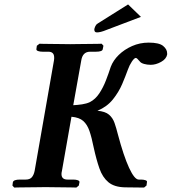

<svg xmlns="http://www.w3.org/2000/svg" viewBox="-20 -844 773 865"><path d="M557 -824 615 -768 462 -710Q445 -703 434.5 -700.5Q424 -698 417 -698Q405 -698 405 -710V-713Q406 -718 409.5 -726Q413 -734 420 -738ZM629 1 543 0Q495 -1 468.5 -23Q442 -45 428 -85Q414 -125 402 -180Q393 -225 383 -254Q373 -283 355 -299Q337 -315 302 -318L259 -74Q258 -70 257.5 -66.5Q257 -63 257 -60Q257 -35 284 -35H310Q322 -35 330.5 -32Q339 -29 338 -23L335 -8L324 1Q324 1 308 0.5Q292 0 269 0Q246 0 223 -0.5Q200 -1 185 -1Q172 -1 148.5 -0.5Q125 0 101 0Q77 0 60.5 0.5Q44 1 44 1L36 -8L38 -23Q41 -35 70 -35H96Q114 -35 123 -45Q132 -55 136 -74L223 -571Q224 -576 224 -579.5Q224 -583 224 -585Q224 -611 198 -611H172Q160 -611 151.5 -614Q143 -617 144 -623L146 -638L158 -647Q158 -647 173.5 -646.5Q189 -646 212 -646Q235 -646 258 -645.5Q281 -645 296 -645Q309 -645 332.5 -645.5Q356 -646 380 -646Q404 -646 421 -646.5Q438 -647 438 -647L446 -638L443 -623Q442 -611 412 -611H386Q352 -611 346 -571L310 -370Q330 -371 350 -374Q370 -377 385 -384Q410 -397 427.5 -423.5Q445 -450 457.5 -482.5Q470 -515 479 -543Q490 -572 515 -596.5Q540 -621 575 -636.5Q610 -652 650 -652Q697 -652 715 -637Q733 -622 733 -604V-598Q729 -578 705.5 -565Q682 -552 659 -552Q643 -552 629 -556Q615 -560 610 -567Q597 -583 592 -583Q585 -583 574 -566.5Q563 -550 556 -530Q546 -502 530.5 -465.5Q515 -429 488.5 -396Q462 -363 419 -345Q454 -342 471 -327.5Q488 -313 496 -290Q504 -267 511 -239Q537 -141 561.5 -88Q586 -35 605 -35H615Q627 -35 635.5 -32Q644 -29 642 -23L640 -8Z"/></svg>

Font: Libertinus Serif Semibold Italic
Style: Regular
Weight: 600
Italic angle: -11.5°
Designer: Philipp H. Poll, Khaled Hosny
Foundry: Caleb Maclennan
Version: Version 7.051;RELEASE